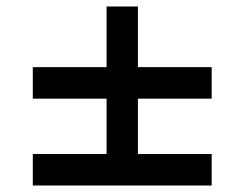

<svg xmlns="http://www.w3.org/2000/svg" viewBox="-20 -575 746 586"><path d="M400.9 -555.2V-370.1H626V-273.9H400.9V-105H626V-8.8H80.1V-105H305.2V-273.9H80.1V-370.1H305.2V-555.2Z"/></svg>

Font: Aldrich
Style: Regular
Weight: 400
Designer: Matthew Desmond
Foundry: Matthew Desmond
Version: Version 1.001 2011